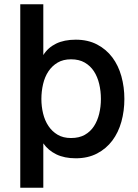

<svg xmlns="http://www.w3.org/2000/svg" viewBox="-20 -730 647 900"><path d="M75 150V-710H183V-472Q205 -507 243 -525.5Q281 -544 335 -544Q392 -544 435 -521.5Q478 -499 506.5 -461Q535 -423 549 -372.5Q563 -322 563 -266Q563 -210 549 -159.5Q535 -109 506.5 -71Q478 -33 435 -10.5Q392 12 335 12Q282 12 244 -6.5Q206 -25 183 -58V150ZM313 -83Q351 -83 377.5 -98Q404 -113 420.5 -138.5Q437 -164 445 -197Q453 -230 453 -266Q453 -303 445 -336.5Q437 -370 420.5 -395.5Q404 -421 377.5 -436.5Q351 -452 313 -452Q276 -452 250 -436.5Q224 -421 207 -395.5Q190 -370 182 -336Q174 -302 174 -266Q174 -231 182 -198Q190 -165 207 -139.5Q224 -114 250 -98.5Q276 -83 313 -83Z"/></svg>

Font: Geist Med
Style: Regular
Weight: 400
Designer: Basement.studio, Andrés Briganti, Mateo Zaragoza
Foundry: Basement.studio, Vercel, Andrés Briganti, Guido Ferreyra, Mateo Zaragoza
Version: Version 1.401